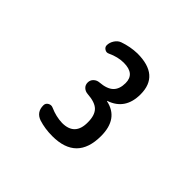

<svg xmlns="http://www.w3.org/2000/svg" viewBox="-114 -875 728 728"><g transform="rotate(45 250.0 -511.0)"><path d="M167 -296.9Q133.8 -308.6 133.8 -344.7Q133.8 -356.4 144 -362.3Q154.3 -368.2 165 -363.3Q198.2 -348.6 231.4 -347.7Q299.8 -347.7 298.8 -418.9Q298.8 -456.1 281.7 -473.6Q264.6 -491.2 221.7 -494.1Q209 -495.1 200.2 -503.4Q191.4 -511.7 191.4 -524.9Q191.4 -538.1 200.7 -546.9Q210 -555.7 222.7 -556.6Q260.7 -559.6 277.8 -576.2Q294.9 -592.8 294.9 -625Q294.9 -674.8 235.4 -674.8Q204.1 -674.8 170.9 -659.2Q161.1 -654.3 151.9 -660.2Q142.6 -666 142.6 -675.8Q142.6 -690.4 151.4 -704.1Q160.2 -717.8 173.8 -722.7Q210 -735.4 247.1 -736.3Q365.2 -736.3 365.2 -634.8Q365.2 -552.7 293.9 -528.3Q293 -528.3 293 -527.3Q293 -526.4 293.9 -526.4Q371.1 -509.8 371.1 -417Q371.1 -286.1 240.2 -286.1Q201.2 -286.1 167 -296.9Z"/></g></svg>

Font: Rounded-X Mgen+ 2m medium
Style: Regular
Weight: 500
Designer: [Source Han Sans]
Ryoko NISHIZUKA  (kana & ideographs); Paul D. Hunt (Latin, Greek & Cyrillic); Wenlong ZHANG  (bopomofo
Version: Version 1.059.20150602